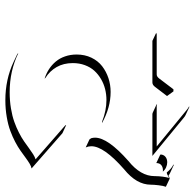

<svg xmlns="http://www.w3.org/2000/svg" viewBox="-25 -680 727 717"><g transform="rotate(90 338.5 -321.5)"><path d="M102.5 -541.3 107.9 -543.2H257.8Q266.1 -543.2 272.9 -552.2L313.5 -605.7H321.3L338.6 -581.8L337.9 -580.8L304.4 -536.9Q297.1 -527.1 287.8 -527.1H132.6ZM178.5 -26.4Q244.9 5.9 324.2 5.9Q356 5.9 384.8 1.1Q413.6 -3.7 434.9 -11.4Q456.3 -19 475 -28.6Q493.7 -38.1 508.1 -48.1Q522.5 -58.1 534.1 -66.7Q545.7 -75.2 556.3 -81.9Q566.9 -88.6 575 -90.8Q565.7 -99.1 535.4 -125.5Q505.1 -151.9 479.5 -174.3Q453.9 -196.8 448.2 -201.7L447.3 -205.1L477.3 -191.2L609.1 -75.9Q601.3 -74.7 591.2 -68.6Q581.1 -62.5 569.3 -53.8Q557.6 -45.2 543.2 -34.9Q528.8 -24.7 509.6 -14.6Q490.5 -4.6 468.6 3.5Q446.8 11.7 417 16.8Q387.2 22 354.2 22Q276.9 22 211.7 -8.5L181.6 -22.7ZM183.6 -244.1Q183.6 -274.7 195.4 -299.3Q207.3 -324 227.2 -339.4Q247.1 -354.7 271.7 -362.9Q296.4 -371.1 323.2 -371.1Q381.8 -371.1 439.5 -338.9L434.6 -339.1Q393.1 -355.5 353.5 -355.5Q332.5 -355.5 312.6 -350.5Q292.7 -345.5 275 -335.1Q257.3 -324.7 244.1 -310.2Q231 -295.7 223.3 -275Q215.6 -254.4 215.6 -230Q215.6 -195.3 230.5 -169.4Q245.4 -143.6 271.2 -127.4L273.7 -124.5Q254.4 -130.6 238.4 -141Q222.4 -151.4 210 -166.1Q197.5 -180.9 190.6 -200.9Q183.6 -220.9 183.6 -244.1ZM369.9 -542.7 370.4 -544.7Q373.5 -543 377 -543.2H526.9L388.4 -657Q382.8 -661.6 377.7 -663.8L379.2 -665.3L409.4 -651.1Q414.3 -648.9 419.7 -644.3L562.3 -527.1H407Q403.3 -527.1 399.9 -528.8ZM494.1 -313Q494.1 -360.6 581.1 -437.5Q637.7 -482.9 637.7 -535.2V-537.1Q638.4 -568.1 644.5 -589.1Q641.8 -588.4 635.3 -584.6Q628.7 -580.8 624.8 -580.8H624L623.3 -581.5Q609.9 -598.4 594.7 -605.5L595.7 -607.2L625.7 -593.3Q631.1 -590.8 636 -587.2Q643.6 -591.6 647.5 -591.6L677.5 -577.4Q673.8 -567.6 671.8 -550Q669.7 -532.5 669.7 -521.2Q669.7 -467.8 612.1 -421.4Q526.1 -345.9 526.1 -299.1Q526.1 -288.3 530.5 -278.1L500.5 -292.2L496.1 -298.6Q494.1 -305.9 494.1 -313ZM556.9 -557.9Q557.6 -569.3 565.6 -575.8Q573.5 -582.3 585.7 -582.5Q595.7 -582.5 605.1 -578.2Q614.5 -574 621.1 -565.9L618.2 -566.4Q616.7 -566.4 615.7 -566.4Q604 -566.4 596.4 -560.1Q588.9 -553.7 588.9 -541.7L558.6 -555.9Z"/></g></svg>

Font: AgreloyOut1
Style: Medium
Weight: 400
Designer: gluk
Foundry: gluk
Version: Version 0.27